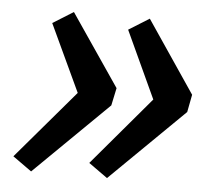

<svg xmlns="http://www.w3.org/2000/svg" viewBox="-42 -630 609 567"><g transform="rotate(5 263.0 -346.0)"><path d="M155 -586 300 -373 289 -321 70 -106 14 -146 187 -349 94 -548ZM380 -586 524 -373 514 -321 295 -106 239 -146 411 -349 319 -548Z"/></g></svg>

Font: REM
Style: Italic
Weight: 400
Italic angle: -11°
Designer: Octavio Pardo
Foundry: Ashler Design
Version: Version 1.005;gftools[0.9.28]